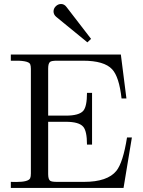

<svg xmlns="http://www.w3.org/2000/svg" viewBox="-20 -924 701 944"><path d="M628.4 -248 587.4 0H33.2V-29.8Q56.2 -29.3 59.1 -29.3Q120.1 -29.3 128.4 -47.9Q131.8 -55.7 131.8 -71.3V-585.4Q131.8 -600.1 128.4 -608.4Q120.1 -628.4 33.2 -625.5V-655.8H574.2L601.6 -439.9H577.6Q565.9 -546.4 531.2 -583.5Q492.2 -625.5 388.2 -625.5H259.8Q233.4 -625.5 226.1 -619.6Q216.8 -612.3 216.8 -586.9V-355.5H303.7Q369.1 -355.5 389.6 -379.4Q407.7 -400.9 407.7 -467.3H432.6V-212.9H407.7Q407.7 -279.3 389.2 -300.8Q368.7 -325.2 303.7 -325.2H216.8V-68.4Q216.8 -43 226.1 -35.6Q233.4 -29.8 259.8 -29.8H393.1Q508.3 -29.8 552.2 -84Q585 -125 604.5 -248ZM427.7 -732.9 409.7 -715.8 256.8 -840.8Q243.2 -852.1 243.2 -867.7Q243.2 -882.3 254.4 -893.3Q265.6 -904.3 280.3 -904.3Q295.9 -904.3 306.6 -890.1Z"/></svg>

Font: Kurinto Book Core
Style: Regular
Weight: 400
Designer: Kurinto was developed by Clint Goss from a range of fonts that are compatible with the SIL Open Font License Version 1.1
Foundry: Clinton F. Goss
Version: Version 2.196; July 25, 2020